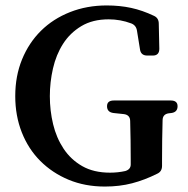

<svg xmlns="http://www.w3.org/2000/svg" viewBox="-20 -670 691 705"><path d="M607 -301Q632 -301 632 -280Q632 -258 609 -255L600 -254Q577 -251 577 -228Q576 -192 575.5 -156.5Q575 -121 575 -83V-61Q575 -40 557 -32Q511 -9 465 3Q419 15 365 15Q292 15 232 -10Q172 -35 128 -79Q84 -123 60 -184Q36 -245 36 -317Q36 -391 61 -452Q86 -513 130.5 -557Q175 -601 237 -625.5Q299 -650 372 -650Q420 -650 461.5 -641Q503 -632 545 -612Q563 -604 563 -583L565 -491Q565 -466 541 -466H521Q497 -466 494 -489L483 -557Q480 -577 462 -584Q422 -599 379 -599Q320 -599 278.5 -574Q237 -549 211.5 -509Q186 -469 174.5 -418.5Q163 -368 163 -317Q163 -264 175 -214Q187 -164 213.5 -124Q240 -84 282 -60Q324 -36 384 -36Q413 -36 440 -42Q460 -48 460 -66V-83Q460 -118 459.5 -154Q459 -190 458 -225Q458 -248 435 -251L397 -255Q373 -258 373 -280Q373 -301 398 -301Z"/></svg>

Font: Song Myung
Style: Regular
Weight: 400
Designer: JIKJI
Foundry: JIKJI
Version: Version 1.00